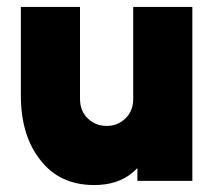

<svg xmlns="http://www.w3.org/2000/svg" viewBox="-20 -520 618 552"><path d="M40 -500V-244Q40 -188 54 -141.5Q68 -95 96 -60Q151 12 251 12Q318 12 360 -23Q364 -26 367.5 -29.5Q371 -33 375 -37V0H533V-500H363V-236Q363 -201 341 -180Q319 -158 287 -158Q254 -158 232 -180Q210 -201 210 -236V-500Z"/></svg>

Font: Unageo
Style: Black
Weight: 900
Designer: Richard Sepsi
Foundry: Richard Sepsi
Version: Version 2.000